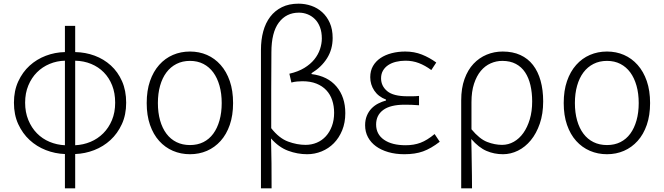

<svg xmlns="http://www.w3.org/2000/svg" viewBox="-20 -828 3621 1047"><path d="M56 -268Q56 -333 79.5 -384Q103 -435 141.5 -470Q180 -505 230 -524Q280 -543 334 -544V-687H390V-544Q446 -543 496 -524.5Q546 -506 584.5 -471Q623 -436 645.5 -385Q668 -334 668 -268Q668 -202 644.5 -151Q621 -100 582.5 -64.5Q544 -29 494 -9.5Q444 10 390 12V199H334V12Q280 10 230 -9.5Q180 -29 141.5 -64.5Q103 -100 79.5 -151Q56 -202 56 -268ZM390 -36Q434 -38 473.5 -54.5Q513 -71 543 -101Q573 -131 590.5 -173Q608 -215 608 -268Q608 -321 591.5 -362.5Q575 -404 546 -433.5Q517 -463 477 -479.5Q437 -496 390 -497ZM117 -268Q117 -216 134.5 -173.5Q152 -131 181.5 -101Q211 -71 250.5 -54.5Q290 -38 334 -36V-497Q290 -496 250.5 -479.5Q211 -463 181.5 -433.5Q152 -404 134.5 -362Q117 -320 117 -268Z M1016 13Q966 13 923 -5.5Q880 -24 848 -59.5Q816 -95 798 -147Q780 -199 780 -266Q780 -334 798 -386Q816 -438 848 -474Q880 -510 923 -528.5Q966 -547 1016 -547Q1066 -547 1108.5 -528.5Q1151 -510 1183 -474Q1215 -438 1233 -386Q1251 -334 1251 -266Q1251 -199 1233 -147Q1215 -95 1183 -59.5Q1151 -24 1108.5 -5.5Q1066 13 1016 13ZM1016 -37Q1057 -37 1089 -53Q1121 -69 1143 -99Q1165 -129 1177 -171.5Q1189 -214 1189 -266Q1189 -318 1177 -360.5Q1165 -403 1143 -433Q1121 -463 1089 -479.5Q1057 -496 1016 -496Q975 -496 942.5 -479.5Q910 -463 887.5 -433Q865 -403 853 -360.5Q841 -318 841 -266Q841 -214 853 -171.5Q865 -129 887.5 -99Q910 -69 942.5 -53Q975 -37 1016 -37Z M1403 -556Q1403 -611 1415.5 -657Q1428 -703 1453.5 -736.5Q1479 -770 1517.5 -789Q1556 -808 1608 -808Q1644 -808 1677.5 -796.5Q1711 -785 1737 -761.5Q1763 -738 1778.5 -703Q1794 -668 1794 -621Q1794 -559 1763.5 -510.5Q1733 -462 1679 -429V-424Q1767 -413 1815 -356Q1863 -299 1863 -211Q1863 -159 1846 -117.5Q1829 -76 1800.5 -47Q1772 -18 1734 -2.5Q1696 13 1655 13Q1602 13 1551 -6Q1500 -25 1458 -73Q1460 -3 1460.5 62.5Q1461 128 1461 199H1403ZM1646 -38Q1679 -38 1707.5 -50Q1736 -62 1757 -85Q1778 -108 1790 -140.5Q1802 -173 1802 -213Q1802 -250 1791.5 -281.5Q1781 -313 1759.5 -336Q1738 -359 1705.5 -372Q1673 -385 1629 -385Q1615 -385 1599.5 -383.5Q1584 -382 1569 -378L1558 -426Q1606 -437 1639.5 -457.5Q1673 -478 1694 -504Q1715 -530 1725 -560Q1735 -590 1735 -618Q1735 -653 1725 -679.5Q1715 -706 1697.5 -723.5Q1680 -741 1657.5 -750Q1635 -759 1610 -759Q1541 -759 1500.5 -705Q1460 -651 1460 -543Q1459 -439 1459 -336.5Q1459 -234 1459 -129Q1502 -74 1551 -56Q1600 -38 1646 -38Z M2185 13Q2137 13 2097.5 1.5Q2058 -10 2030 -30.5Q2002 -51 1986.5 -80Q1971 -109 1971 -145Q1971 -174 1980.5 -197Q1990 -220 2006 -236.5Q2022 -253 2042.5 -263.5Q2063 -274 2085 -280V-285Q2043 -301 2021 -334Q1999 -367 1999 -407Q1999 -442 2014 -468Q2029 -494 2055 -511.5Q2081 -529 2116 -538Q2151 -547 2190 -547Q2239 -547 2280.5 -530.5Q2322 -514 2359 -487L2332 -446Q2298 -471 2264 -484Q2230 -497 2191 -497Q2164 -497 2139.5 -491Q2115 -485 2097 -473Q2079 -461 2068.5 -443Q2058 -425 2058 -401Q2058 -359 2091.5 -331Q2125 -303 2202 -303Q2216 -303 2230.5 -303Q2245 -303 2265 -305V-254Q2242 -256 2223.5 -256.5Q2205 -257 2186 -257Q2109 -257 2070 -228.5Q2031 -200 2031 -149Q2031 -96 2074 -66Q2117 -36 2192 -36Q2237 -36 2273 -49.5Q2309 -63 2350 -97L2378 -55Q2330 -18 2287 -2.5Q2244 13 2185 13Z M2495 -281Q2495 -347 2513 -397Q2531 -447 2562 -480Q2593 -513 2634 -530Q2675 -547 2721 -547Q2776 -547 2817.5 -528Q2859 -509 2886.5 -473.5Q2914 -438 2928 -387.5Q2942 -337 2942 -275Q2942 -207 2923.5 -153.5Q2905 -100 2874.5 -63Q2844 -26 2804.5 -6.5Q2765 13 2723 13Q2675 13 2633 -5Q2591 -23 2550 -70Q2551 -32 2551.5 0.5Q2552 33 2552.5 64.5Q2553 96 2553.5 128.5Q2554 161 2554 199H2495ZM2718 -38Q2752 -38 2782 -55Q2812 -72 2834 -103Q2856 -134 2869 -177.5Q2882 -221 2882 -275Q2882 -323 2872.5 -363.5Q2863 -404 2843.5 -433.5Q2824 -463 2793 -479.5Q2762 -496 2719 -496Q2686 -496 2655.5 -482.5Q2625 -469 2602 -441.5Q2579 -414 2565 -371.5Q2551 -329 2551 -271V-123Q2595 -70 2636.5 -54Q2678 -38 2718 -38Z M3290 13Q3240 13 3197 -5.5Q3154 -24 3122 -59.5Q3090 -95 3072 -147Q3054 -199 3054 -266Q3054 -334 3072 -386Q3090 -438 3122 -474Q3154 -510 3197 -528.5Q3240 -547 3290 -547Q3340 -547 3382.5 -528.5Q3425 -510 3457 -474Q3489 -438 3507 -386Q3525 -334 3525 -266Q3525 -199 3507 -147Q3489 -95 3457 -59.5Q3425 -24 3382.5 -5.5Q3340 13 3290 13ZM3290 -37Q3331 -37 3363 -53Q3395 -69 3417 -99Q3439 -129 3451 -171.5Q3463 -214 3463 -266Q3463 -318 3451 -360.5Q3439 -403 3417 -433Q3395 -463 3363 -479.5Q3331 -496 3290 -496Q3249 -496 3216.5 -479.5Q3184 -463 3161.5 -433Q3139 -403 3127 -360.5Q3115 -318 3115 -266Q3115 -214 3127 -171.5Q3139 -129 3161.5 -99Q3184 -69 3216.5 -53Q3249 -37 3290 -37Z"/></svg>

Font: Kinto Sans Light
Style: Regular
Weight: 300
Designer: Authors: Ryoko NISHIZUKA  (kana & ideographs); Paul D. Hunt (Latin, Greek & Cyrillic); Wenlong ZHANG  (bopomofo); Sandol
Foundry: Adobe Systems Incorporated, ookami Inc.
Version: Version 0.001